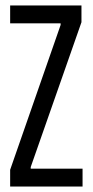

<svg xmlns="http://www.w3.org/2000/svg" viewBox="-20 -680 338 700"><path d="M17 0V-61L201 -589V-595H17V-660H277V-599L92 -71V-65H281V0Z"/></svg>

Font: Bricolage Grotesque 96pt Condensed Light
Style: Regular
Weight: 300
Width: 3
Designer: Mathieu Triay
Foundry: Atelier Triay
Version: Version 1.001; ttfautohint (v1.8.4.7-5d5b);gftools[0.9.33.de